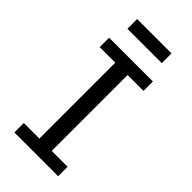

<svg xmlns="http://www.w3.org/2000/svg" viewBox="-273 -955 1022 1022"><g transform="rotate(45 238.0 -444.5)"><path d="M397.9 -712.9V-642.1H278.3V-70.8H397.9V0H68.4V-70.8H185.5V-642.1H68.4V-712.9ZM103.5 -888.7H362.3V-815.4H103.5Z"/></g></svg>

Font: Andika New Basic
Style: Regular
Weight: 400
Designer: Victor Gaultney, Annie Olsen, Julie Remington, Don Collingsworth, Eric Hays
Foundry: SIL International
Version: Version 5.500